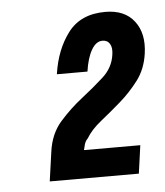

<svg xmlns="http://www.w3.org/2000/svg" viewBox="-39 -880 420 490"><g transform="rotate(-5 170.5 -634.5)"><path d="M69.3 -425H297.6L307.6 -497H163.3Q164.7 -504 167.1 -512.1Q169.6 -520.1 175.3 -525.7Q188.4 -547.6 213.5 -567.6Q238.6 -587.6 264.7 -610.3Q290.9 -633 312.3 -661.2Q333.7 -689.4 339.3 -728.9Q346.6 -780.1 322.1 -811.9Q297.7 -843.7 248 -843.7Q184.7 -843.7 152.4 -800.9Q120.1 -758 111.3 -695.9H189.6Q194.7 -730.9 206.4 -750.9Q218.1 -771 234.4 -771Q247.3 -771 253.4 -760.9Q259.4 -750.9 256.6 -733Q252 -700.3 226.4 -677.1Q200.9 -654 170.3 -630.2Q139.7 -606.4 112.9 -576.2Q86.1 -546 79.9 -500.1Z"/></g></svg>

Font: Secuela ExtLt
Style: Italic
Weight: 200
Italic angle: -8°
Designer: Fernando Haro
Foundry: deFharo
Version: Version 1.704